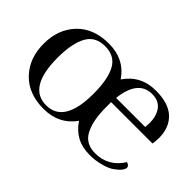

<svg xmlns="http://www.w3.org/2000/svg" viewBox="-76 -774 1059 1059"><g transform="rotate(45 454.0 -244.0)"><path d="M112 -61Q180 11 299 11Q418 11 484 -81Q544 11 657 11Q706 11 746 -1Q785 -11 808 -28Q854 -61 854 -86Q854 -100 832 -107Q776 -17 673 -17Q599 -17 568 -75Q536 -133 536 -244V-279H859Q863 -300 863 -327Q863 -407 813 -454Q764 -499 666 -499Q549 -499 485 -405Q421 -499 300 -499Q180 -499 112 -427Q45 -356 45 -244Q45 -132 112 -61ZM435 -244Q435 -13 295 -13Q154 -13 154 -244Q154 -356 187 -415Q219 -474 295 -474Q371 -474 403 -415Q435 -356 435 -244ZM665 -471Q723 -471 749 -427Q768 -395 768 -348Q768 -337 766 -315H539Q557 -471 665 -471Z"/></g></svg>

Font: Rufina
Style: Regular
Weight: 400
Designer: Martin Sommaruga
Foundry: Martin Sommaruga
Version: Version